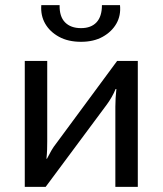

<svg xmlns="http://www.w3.org/2000/svg" viewBox="-20 -724 631 744"><path d="M514 -488V0H427V-311Q427 -328 428 -344Q429 -360 431 -379H428Q422 -364 412.5 -347.5Q403 -331 394 -319L157 0H76V-488H163V-176Q163 -160 162.5 -144Q162 -128 160 -109H162Q170 -125 179 -140.5Q188 -156 197 -167L434 -488ZM375 -704H445Q449 -664 431 -632.5Q413 -601 378 -581.5Q343 -562 294 -562Q244 -562 208.5 -581.5Q173 -601 155 -632.5Q137 -664 140 -704H211Q210 -660 232 -637.5Q254 -615 294 -615Q333 -615 354 -637.5Q375 -660 375 -704Z"/></svg>

Font: Exo 2 Medium
Style: Regular
Weight: 500
Designer: Natanael Gama
Foundry: Natanael Gama
Version: Version 2.010